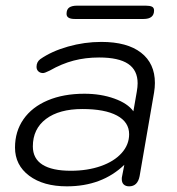

<svg xmlns="http://www.w3.org/2000/svg" viewBox="-20 -648 626 678"><path d="M33 -127Q33 -184 63 -227Q93 -270 148.5 -293.5Q204 -317 278 -317Q336 -317 383.5 -300Q431 -283 451 -255L463 -324Q466 -341 466 -354Q466 -400 432.5 -422.5Q399 -445 330 -445Q282 -445 240 -434Q198 -423 156 -399Q138 -390 132 -390Q122 -390 115.5 -396Q109 -402 109 -412Q109 -429 122 -439Q162 -467 220 -483.5Q278 -500 338 -500Q429 -500 478 -462Q527 -424 527 -355Q527 -339 524 -321L473 -26Q466 10 436 10Q424 10 417 3.5Q410 -3 410 -16Q410 -22 411 -25L419 -66Q340 10 216 10Q133 10 83 -27.5Q33 -65 33 -127ZM436 -174Q436 -217 393 -240Q350 -263 271 -263Q189 -263 142.5 -228Q96 -193 96 -131Q96 -88 130 -66.5Q164 -45 230 -45Q289 -45 336 -61.5Q383 -78 409.5 -107.5Q436 -137 436 -174ZM215 -599Q215 -615 224.5 -621.5Q234 -628 252 -628H495Q509 -628 516.5 -624.5Q524 -621 524 -611Q524 -581 487 -581H244Q215 -581 215 -599Z"/></svg>

Font: Kodchasan Light
Style: Italic
Weight: 300
Italic angle: -10°
Version: Version 1.000; ttfautohint (v1.6)